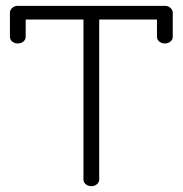

<svg xmlns="http://www.w3.org/2000/svg" viewBox="-20 -628 626 658"><path d="M266 -13V-561H68V-502Q68 -492 60 -485.5Q52 -479 41 -479Q30 -479 22 -485.5Q14 -492 14 -502V-584Q14 -594 22 -601Q30 -608 40 -608H545Q556 -608 564 -601Q572 -594 572 -584V-502Q572 -492 564 -485.5Q556 -479 545 -479Q534 -479 526 -485.5Q518 -492 518 -502V-561H320V-13Q320 -3 312 3.5Q304 10 293 10Q282 10 274 3.5Q266 -3 266 -13Z"/></svg>

Font: Flamenco
Style: Regular
Weight: 400
Designer: Luciano Vergara
Foundry: Luciano Vergara
Version: Version 1.003